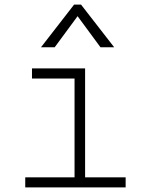

<svg xmlns="http://www.w3.org/2000/svg" viewBox="-20 -815 626 835"><path d="M89.8 0V-43.9H304.2V-473.6H119.1V-517.6H350.1V-43.9H526.4V0ZM158.2 -609.4 302.2 -794.9H332.5L476.6 -609.4H417L317.4 -744.6L217.8 -609.4Z"/></svg>

Font: Cascadia Mono NF ExtraLight
Style: Regular
Weight: 200
Monospace: yes
Designer: Aaron Bell
Foundry: Saja Typeworks
Version: Version 2404.023; ttfautohint (v1.8.4)